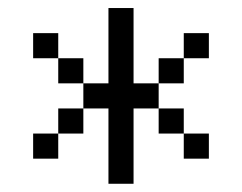

<svg xmlns="http://www.w3.org/2000/svg" viewBox="-20 -520 602 478"><path d="M312.5 -312.5H375V-250H312.5V-62.5H250V-250H187.5V-312.5H250V-500H312.5ZM62.5 -187.5H125V-125H62.5ZM62.5 -437.5H125V-375H62.5ZM125 -250H187.5V-187.5H125ZM125 -375H187.5V-312.5H125ZM375 -250H437.5V-187.5H375ZM375 -375H437.5V-312.5H375ZM437.5 -187.5H500V-125H437.5ZM437.5 -437.5H500V-375H437.5Z"/></svg>

Font: 寒蝉点阵体 16px
Style: Regular
Weight: 400
Designer: Designed by Warren2060
Foundry: ChillType
Version: Version 1.000